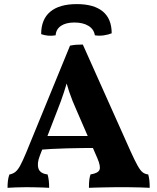

<svg xmlns="http://www.w3.org/2000/svg" viewBox="-20 -895 752 918"><path d="M376 -682 604.4 -171.4Q625.2 -125.6 638.2 -102.5Q651.2 -79.4 662.4 -70.9Q673.6 -62.4 688.6 -61Q692.6 -48 694.2 -32.1Q695.8 -16.2 695.8 3Q679.8 2 652.8 1.2Q625.8 0.4 598.9 0.2Q572 0 556 0Q544 0 523.5 0.2Q503 0.4 480 0.9Q457 1.4 436.9 1.9Q416.8 2.4 405.2 3Q405.2 -18.6 406.8 -33.5Q408.4 -48.4 412.8 -61Q449 -66.8 455.7 -82.9Q462.4 -99 445.8 -137.8L346.4 -366.8Q324.6 -415.2 310.7 -456.6Q296.8 -498 287.4 -540.4H311.6Q299.6 -497 285.9 -454.6Q272.2 -412.2 254.2 -367.2L170.2 -150Q156 -113.2 163.9 -89.2Q171.8 -65.2 207.4 -61Q211.4 -47.8 213.2 -32Q215 -16.2 215 3Q204 2 184.7 1.5Q165.4 1 144.1 0.5Q122.8 0 106.8 0Q81.8 0 56.2 1Q30.6 2 16 3Q16 -14.8 17.8 -30.2Q19.6 -45.6 24.8 -60.6Q41.6 -63.6 53.6 -73.2Q65.6 -82.8 77.2 -104.4Q88.8 -126 104.8 -164.4L314.8 -676.8Q330.8 -680 344.1 -681Q357.4 -682 376 -682ZM423.2 -244.6 439.4 -187.6Q372 -187.6 299 -185.7Q226 -183.8 158 -178.2L173.4 -244.6ZM176.8 -731.8Q176.8 -802.6 220.3 -839Q263.8 -875.4 347.2 -875.4Q429 -875.4 471.5 -840.2Q514 -805 514 -735.8Q497.4 -729 475.8 -725.9Q454.2 -722.8 433.6 -726.2Q428.8 -755.6 402.7 -771.5Q376.6 -787.4 335.8 -787.4Q295.6 -787.4 271.8 -771.5Q248 -755.6 246 -726.2Q227.2 -722.8 209.4 -724.6Q191.6 -726.4 176.8 -731.8Z"/></svg>

Font: Vollkorn
Style: Regular
Weight: 400
Designer: Friedrich Althausen
Foundry: Friedrich Althausen
Version: Version 4.104